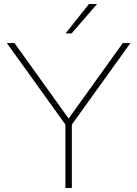

<svg xmlns="http://www.w3.org/2000/svg" viewBox="-20 -934 682 954"><path d="M305 0H337V-315L628 -720H590L321 -345L52 -720H14L305 -315ZM306 -768H336L462 -914H422Z"/></svg>

Font: Aspekta 100
Style: Regular
Weight: 100
Designer: Ivo Dolenc
Version: Version 2.000